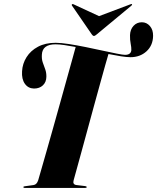

<svg xmlns="http://www.w3.org/2000/svg" viewBox="-20 -920 770 940"><path d="M340.5 -37.5Q334.5 -16.5 354.5 -14L396.5 -9Q404.5 -8 404.5 -4Q404.5 0 397 0H100.5Q94.5 0 94.5 -4Q94.5 -7.5 101 -8L144 -14Q160 -16 167 -37.5Q170.5 -49.5 181.2 -86.8Q192 -124 207.2 -177.5Q222.5 -231 240 -293.2Q257.5 -355.5 275 -418.2Q292.5 -481 308 -536.8Q323.5 -592.5 334.8 -633Q346 -673.5 350.5 -690Q321.5 -695.5 296 -699.2Q270.5 -703 251.5 -703Q187.5 -703 185 -652.5Q183.5 -630.5 189.5 -613.8Q195.5 -597 201.5 -580.5Q207.5 -564 207 -543.5Q206.5 -518 190 -502.2Q173.5 -486.5 146.5 -486.5Q118 -487 101.8 -509.8Q85.5 -532.5 88 -571Q90 -608.5 110 -640.2Q130 -672 166 -691.2Q202 -710.5 252.5 -710.5Q278 -710.5 316.8 -704.5Q355.5 -698.5 398.5 -689.8Q441.5 -681 481.8 -672.2Q522 -663.5 551.8 -657.5Q581.5 -651.5 592 -651.5Q621 -651.5 623 -674.5Q623.5 -687.5 619.8 -705.8Q616 -724 616.5 -748Q617.5 -776 633.8 -793.5Q650 -811 674.5 -811Q698 -811 714 -792.5Q730 -774 729.5 -744Q728.5 -697 697 -668.5Q665.5 -640 619 -640Q600 -640 571.8 -644.5Q543.5 -649 511 -655.5Q506 -640 495.5 -601.8Q485 -563.5 470.2 -510.8Q455.5 -458 439.2 -398.2Q423 -338.5 406.8 -279.2Q390.5 -220 376.8 -169.2Q363 -118.5 353.2 -83.5Q343.5 -48.5 340.5 -37.5ZM453.5 -751.5Q445 -744 440 -744Q434.5 -744 429.5 -751.5L332.5 -892.5Q329.5 -897 333.5 -899.5Q336 -901.5 341 -898.5L465 -841L617.5 -898.5Q624 -901.5 626 -899.5Q628 -896.5 623.5 -892.5Z"/></svg>

Font: Fraunces 144pt S000
Style: Bold Italic
Weight: 700
Italic angle: -16°
Version: Version 1.000; ttfautohint (v1.8.3)